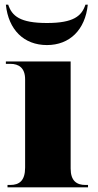

<svg xmlns="http://www.w3.org/2000/svg" viewBox="-20 -798 416 818"><path d="M180 -606C277 -606 343 -671 354 -778H344C328 -730 294 -700 180 -700C65 -700 31 -730 15 -778H5C16 -671 82 -606 180 -606ZM12 0H355V-10H344C307 -10 281 -27 281 -80V-536H5V-526H24C60 -526 87 -509 87 -460V-84C87 -28 62 -10 24 -10H12Z"/></svg>

Font: Noto Serif Display Black
Style: Regular
Weight: 900
Designer: Monotype Design Team
Foundry: Monotype Imaging Inc.
Version: Version 2.009